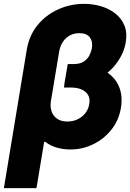

<svg xmlns="http://www.w3.org/2000/svg" viewBox="-58 -757 666 981"><path d="M286.6 -420.9H354Q430.2 -420.9 479.5 -392.6Q528.8 -364.3 549.3 -316.2Q569.8 -268.1 560.1 -207.5Q549.8 -143.6 512 -95.5Q474.1 -47.4 418.9 -20.3Q363.8 6.8 301.8 6.8Q266.1 6.8 233.2 -2.4Q200.2 -11.7 172.9 -32.7L167.5 -31.2L201.7 -238.8Q197.8 -210.4 205.8 -187.3Q213.9 -164.1 234.1 -150.1Q254.4 -136.2 286.1 -136.2Q315.9 -136.2 339.6 -147.9Q363.3 -159.7 378.7 -179.7Q394 -199.7 397.9 -224.6Q403.3 -253.9 391.4 -272.7Q379.4 -291.5 357.2 -300.5Q335 -309.6 307.6 -309.6H268.6ZM371.1 -737.3Q417.5 -737.3 459.5 -724.6Q501.5 -711.9 532.5 -687Q563.5 -662.1 578.1 -625.7Q592.8 -589.4 584.5 -541Q576.2 -488.3 541.3 -439Q506.3 -389.6 451.7 -358.2Q397 -326.7 328.6 -326.2H270.5L288.1 -429.7H317.4Q351.1 -429.7 370.4 -442.6Q389.6 -455.6 398.9 -474.1Q408.2 -492.7 411.1 -509.3Q417.5 -543.5 401.1 -565.7Q384.8 -587.9 347.7 -587.4Q322.3 -587.9 300.8 -576.9Q279.3 -565.9 264.4 -544.9Q249.5 -523.9 244.1 -492.7L128.4 204.1H-38.1L79.1 -504.9Q91.8 -577.6 134.5 -629.4Q177.2 -681.2 239.5 -709.2Q301.8 -737.3 371.1 -737.3Z"/></svg>

Font: Inter Tight ExtraBold
Style: Italic
Weight: 800
Italic angle: -9.39999°
Designer: Rasmus Andersson
Foundry: rsms
Version: Version 3.004